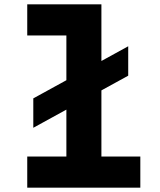

<svg xmlns="http://www.w3.org/2000/svg" viewBox="-20 -868 740 888"><path d="M134 -277V-413L573 -654V-518ZM106 -848H449V-144H629V0H106V-144H287V-704H106Z"/></svg>

Font: Martian Mono
Style: Bold
Weight: 700
Designer: Roman Shamin
Foundry: Evil Martians
Version: Version 1.000